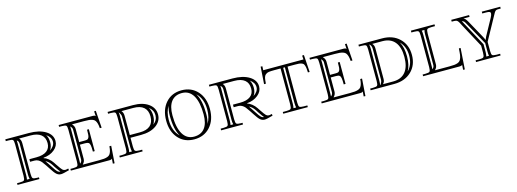

<svg xmlns="http://www.w3.org/2000/svg" viewBox="-9 -1153 4985 1852"><g transform="rotate(-15 2483.5 -227.0)"><path d="M17.1 -455.1H252.9Q355 -455.1 418 -416.5Q481 -377.9 481 -314.9Q481 -265.1 437.3 -229.5Q393.6 -193.8 328.1 -188V-183.1Q348.6 -178.7 372.6 -159.7Q396.5 -140.6 413.1 -115.2L429.2 -90.8Q461.9 -41.5 473.1 -31.7Q484.9 -21 498 -21H505.9L530.8 -25.9L533.2 -8.8Q471.7 8.8 451.2 8.8Q425.8 8.8 406.7 -7.8Q387.7 -24.4 358.9 -69.8L334 -107.9Q314.9 -136.7 303 -150.9Q291 -165 273.9 -174.6Q256.8 -184.1 235.8 -184.1H191.9V-210H262.2Q330.1 -210 366 -237.1Q401.9 -264.2 401.9 -314.9Q401.9 -370.6 366.2 -399.4Q330.6 -428.2 262.2 -428.2H148.9V-426.8Q166 -409.7 166 -376V-69.8Q166 -34.7 175 -25.9Q184.1 -17.1 219.2 -17.1H235.8V0H17.1V-17.1H43.9Q79.1 -17.1 87.6 -25.9Q96.2 -34.7 96.2 -69.8V-384.8Q96.2 -419.9 87.6 -428.5Q79.1 -437 43.9 -437H17.1ZM450.2 -17.1Q441.4 -25.9 407.2 -76.2L392.1 -100.1Q367.2 -137.7 335.9 -151.9Q344.7 -140.6 356 -122.1L380.9 -84Q406.7 -43 420.4 -30Q434.1 -17.1 450.2 -17.1ZM404.8 -238.8Q428.2 -253.4 441.7 -273.4Q455.1 -293.5 455.1 -314.9Q455.1 -360.4 408.2 -392.1Q428.2 -362.3 428.2 -314.9Q428.2 -270 404.8 -238.8ZM121.1 -415Q122.1 -409.2 122.1 -384.8V-69.8Q122.1 -42 118.2 -25.9H145Q140.1 -47.9 140.1 -69.8V-376Q140.1 -397.9 129.9 -408.2L122.1 -416Z M549.8 -455.1H891.6Q902.8 -455.1 907.2 -453.4Q911.6 -451.7 917.5 -445.8L914.6 -494.1L931.6 -495.1L943.8 -323.2H925.8Q923.8 -352.1 918.5 -370.6Q913.1 -389.2 904.5 -400.9Q896 -412.6 879.6 -418.5Q863.3 -424.3 844.5 -426.3Q825.7 -428.2 794.9 -428.2H676.8V-426.8Q698.7 -404.8 698.7 -376V-245.1H750.5Q769 -245.1 778.3 -247.6Q787.6 -250 793.7 -261Q799.8 -272 801.3 -289.3Q802.7 -306.6 802.7 -340.8H820.8V-122.1H802.7Q802.7 -167 798.8 -186.3Q794.9 -205.6 784.9 -212.4Q774.9 -219.2 750.5 -219.2H698.7V-79.1Q698.7 -49.8 676.8 -27.8V-25.9H838.9Q869.6 -25.9 888.4 -27.8Q907.2 -29.8 923.6 -35.6Q939.9 -41.5 948.5 -53.2Q957 -64.9 962.4 -83.5Q967.8 -102.1 969.7 -130.9H987.8L975.6 41L958.5 40L961.9 -8.8Q956.5 -3.4 951.9 -1.7Q947.3 0 935.5 0H549.8V-17.1H576.7Q611.8 -17.1 620.4 -25.9Q628.9 -34.7 628.9 -69.8V-384.8Q628.9 -419.9 620.4 -428.5Q611.8 -437 576.7 -437H549.8ZM672.9 -79.1V-376Q672.9 -394 658.7 -408.2L653.8 -413.1Q654.8 -401.9 654.8 -384.8V-69.8Q654.8 -51.8 653.8 -42L658.7 -45.9Q672.9 -60.1 672.9 -79.1Z M1170.4 -428.2V-426.8Q1187.5 -409.7 1187.5 -376V-184.1H1288.6Q1356.9 -184.1 1392.1 -215.1Q1427.2 -246.1 1427.2 -306.2Q1427.2 -366.2 1392.1 -397.2Q1356.9 -428.2 1288.6 -428.2ZM1038.6 -455.1H1292.5Q1386.7 -455.1 1444.6 -414.1Q1502.4 -373 1502.4 -306.2Q1502.4 -239.3 1444.6 -198.2Q1386.7 -157.2 1292.5 -157.2H1187.5V-69.8Q1187.5 -34.7 1196.5 -25.9Q1205.6 -17.1 1240.7 -17.1H1266.6V0H1038.6V-17.1H1065.4Q1100.6 -17.1 1109.1 -25.9Q1117.7 -34.7 1117.7 -69.8V-384.8Q1117.7 -419.9 1109.1 -428.5Q1100.6 -437 1065.4 -437H1038.6ZM1161.6 -376Q1161.6 -386.7 1156.7 -397.9Q1151.9 -409.2 1147.5 -415.3Q1143.1 -421.4 1140.6 -422.9Q1143.6 -408.7 1143.6 -384.8V-69.8Q1143.6 -42 1139.6 -25.9H1166.5Q1161.6 -47.9 1161.6 -69.8ZM1432.6 -222.2Q1476.6 -255.4 1476.6 -306.2Q1476.6 -356.9 1432.6 -390.1Q1454.6 -354.5 1454.6 -306.2Q1454.6 -257.8 1432.6 -222.2Z M1927.2 -191.9Q1927.2 -315.4 1888.7 -380.6Q1850.1 -445.8 1777.3 -445.8Q1707.5 -445.8 1670.9 -398.7Q1634.3 -351.6 1634.3 -262.2Q1634.3 -138.7 1672.9 -73.7Q1711.4 -8.8 1784.2 -8.8Q1854 -8.8 1890.6 -55.7Q1927.2 -102.5 1927.2 -191.9ZM1999.5 -227.1Q1999.5 -117.2 1939 -50Q1878.4 17.1 1780.3 17.1Q1682.1 17.1 1622.3 -49.8Q1562.5 -116.7 1562.5 -227.1Q1562.5 -337.4 1622.3 -404.8Q1682.1 -472.2 1780.3 -472.2Q1878.4 -472.2 1939 -404.8Q1999.5 -337.4 1999.5 -227.1ZM1939.5 -94.2Q1973.1 -147.9 1973.1 -227.1Q1973.1 -338.4 1909.2 -397.9Q1953.1 -326.7 1953.1 -191.9Q1953.1 -137.7 1939.5 -94.2ZM1622.6 -360.8Q1588.4 -306.2 1588.4 -227.1Q1588.4 -115.7 1652.3 -56.2Q1608.4 -127.4 1608.4 -262.2Q1608.4 -315.9 1622.6 -360.8Z M2050.3 -455.1H2286.1Q2388.2 -455.1 2451.2 -416.5Q2514.2 -377.9 2514.2 -314.9Q2514.2 -265.1 2470.5 -229.5Q2426.8 -193.8 2361.3 -188V-183.1Q2381.8 -178.7 2405.8 -159.7Q2429.7 -140.6 2446.3 -115.2L2462.4 -90.8Q2495.1 -41.5 2506.3 -31.7Q2518.1 -21 2531.2 -21H2539.1L2564 -25.9L2566.4 -8.8Q2504.9 8.8 2484.4 8.8Q2459 8.8 2439.9 -7.8Q2420.9 -24.4 2392.1 -69.8L2367.2 -107.9Q2348.1 -136.7 2336.2 -150.9Q2324.2 -165 2307.1 -174.6Q2290 -184.1 2269 -184.1H2225.1V-210H2295.4Q2363.3 -210 2399.2 -237.1Q2435.1 -264.2 2435.1 -314.9Q2435.1 -370.6 2399.4 -399.4Q2363.8 -428.2 2295.4 -428.2H2182.1V-426.8Q2199.2 -409.7 2199.2 -376V-69.8Q2199.2 -34.7 2208.3 -25.9Q2217.3 -17.1 2252.4 -17.1H2269V0H2050.3V-17.1H2077.1Q2112.3 -17.1 2120.8 -25.9Q2129.4 -34.7 2129.4 -69.8V-384.8Q2129.4 -419.9 2120.8 -428.5Q2112.3 -437 2077.1 -437H2050.3ZM2483.4 -17.1Q2474.6 -25.9 2440.4 -76.2L2425.3 -100.1Q2400.4 -137.7 2369.1 -151.9Q2377.9 -140.6 2389.2 -122.1L2414.1 -84Q2439.9 -43 2453.6 -30Q2467.3 -17.1 2483.4 -17.1ZM2438 -238.8Q2461.4 -253.4 2474.9 -273.4Q2488.3 -293.5 2488.3 -314.9Q2488.3 -360.4 2441.4 -392.1Q2461.4 -362.3 2461.4 -314.9Q2461.4 -270 2438 -238.8ZM2154.3 -415Q2155.3 -409.2 2155.3 -384.8V-69.8Q2155.3 -42 2151.4 -25.9H2178.2Q2173.3 -47.9 2173.3 -69.8V-376Q2173.3 -397.9 2163.1 -408.2L2155.3 -416Z M2592.8 -455.1H2994.6L2991.7 -494.1L3009.8 -495.1L3021 -323.2H3003.9Q3002.4 -350.1 3001 -364Q2999.5 -377.9 2994.9 -392.1Q2990.2 -406.2 2984.6 -411.6Q2979 -417 2966.6 -421.6Q2954.1 -426.3 2939.2 -427.2Q2924.3 -428.2 2898.9 -428.2H2828.6V-69.8Q2828.6 -34.7 2837.2 -25.9Q2845.7 -17.1 2880.9 -17.1H2916V0H2670.9V-17.1H2706.1Q2741.2 -17.1 2750 -25.9Q2758.8 -34.7 2758.8 -69.8V-428.2H2697.8Q2659.7 -428.2 2640.6 -425.5Q2621.6 -422.9 2608.2 -410.9Q2594.7 -398.9 2590.6 -379.9Q2586.4 -360.8 2584 -323.2H2565.9L2577.6 -495.1L2594.7 -494.1ZM2801.8 -428.2H2784.7V-69.8Q2784.7 -46.4 2779.8 -25.9H2806.6Q2801.8 -47.9 2801.8 -69.8Z M3054.7 -455.1H3396.5Q3407.7 -455.1 3412.1 -453.4Q3416.5 -451.7 3422.4 -445.8L3419.4 -494.1L3436.5 -495.1L3448.7 -323.2H3430.7Q3428.7 -352.1 3423.3 -370.6Q3418 -389.2 3409.4 -400.9Q3400.9 -412.6 3384.5 -418.5Q3368.2 -424.3 3349.4 -426.3Q3330.6 -428.2 3299.8 -428.2H3181.6V-426.8Q3203.6 -404.8 3203.6 -376V-245.1H3255.4Q3273.9 -245.1 3283.2 -247.6Q3292.5 -250 3298.6 -261Q3304.7 -272 3306.2 -289.3Q3307.6 -306.6 3307.6 -340.8H3325.7V-122.1H3307.6Q3307.6 -167 3303.7 -186.3Q3299.8 -205.6 3289.8 -212.4Q3279.8 -219.2 3255.4 -219.2H3203.6V-79.1Q3203.6 -49.8 3181.6 -27.8V-25.9H3343.8Q3374.5 -25.9 3393.3 -27.8Q3412.1 -29.8 3428.5 -35.6Q3444.8 -41.5 3453.4 -53.2Q3461.9 -64.9 3467.3 -83.5Q3472.7 -102.1 3474.6 -130.9H3492.7L3480.5 41L3463.4 40L3466.8 -8.8Q3461.4 -3.4 3456.8 -1.7Q3452.1 0 3440.4 0H3054.7V-17.1H3081.5Q3116.7 -17.1 3125.2 -25.9Q3133.8 -34.7 3133.8 -69.8V-384.8Q3133.8 -419.9 3125.2 -428.5Q3116.7 -437 3081.5 -437H3054.7ZM3177.7 -79.1V-376Q3177.7 -394 3163.6 -408.2L3158.7 -413.1Q3159.7 -401.9 3159.7 -384.8V-69.8Q3159.7 -51.8 3158.7 -42L3163.6 -45.9Q3177.7 -60.1 3177.7 -79.1Z M3675.3 -25.9H3775.4Q3856.4 -25.9 3898.9 -77.4Q3941.4 -128.9 3941.4 -227.1Q3941.4 -325.2 3898.9 -376.7Q3856.4 -428.2 3775.4 -428.2H3675.3V-426.8Q3692.4 -409.7 3692.4 -379.9V-74.2Q3692.4 -44.9 3675.3 -27.8ZM3570.3 -437H3543.5V-455.1H3779.3Q3885.7 -455.1 3951.2 -392.1Q4016.6 -329.1 4016.6 -227.1Q4016.6 -125 3951.2 -62.5Q3885.7 0 3779.3 0H3543.5V-17.1H3570.3Q3605.5 -17.1 3614 -25.9Q3622.6 -34.7 3622.6 -69.8V-384.8Q3622.6 -419.9 3614 -428.5Q3605.5 -437 3570.3 -437ZM3935.5 -83Q3989.3 -136.7 3989.3 -227.1Q3989.3 -317.4 3935.5 -371.1Q3967.3 -314.9 3967.3 -227.1Q3967.3 -139.2 3935.5 -83ZM3648.4 -428.2H3644.5Q3648.4 -412.1 3648.4 -384.8V-69.8Q3648.4 -38.1 3644.5 -25.9H3648.4Q3649.4 -28.3 3654.3 -35.2Q3659.2 -42 3662.8 -51.8Q3666.5 -61.5 3666.5 -74.2V-379.9Q3666.5 -395.5 3662.8 -405.8Q3659.2 -416 3653.8 -421.9Z M4146.5 -69.8V-384.8Q4146.5 -419.9 4137.9 -428.5Q4129.4 -437 4094.2 -437H4067.4V-455.1H4303.2V-437H4269.5Q4234.4 -437 4225.3 -428.5Q4216.3 -419.9 4216.3 -384.8V-79.1Q4216.3 -49.8 4194.3 -27.8V-25.9H4336.4Q4367.2 -25.9 4386 -27.8Q4404.8 -29.8 4421.1 -35.6Q4437.5 -41.5 4446 -53.2Q4454.6 -64.9 4460 -83.5Q4465.3 -102.1 4467.3 -130.9L4470.2 -169.9H4487.3L4473.1 41L4456.1 40L4459.5 -8.8Q4450.7 0 4432.1 0H4067.4V-17.1H4094.2Q4129.4 -17.1 4137.9 -25.9Q4146.5 -34.7 4146.5 -69.8ZM4168.5 -428.2Q4172.4 -410.6 4172.4 -384.8V-69.8Q4172.4 -51.8 4171.4 -42L4176.3 -45.9Q4190.4 -60.1 4190.4 -79.1V-384.8Q4190.4 -407.7 4195.3 -428.2Z M4628.4 -390.1 4725.6 -213.9Q4733.9 -198.7 4739.3 -183.1H4741.2Q4745.6 -196.3 4754.4 -213.9L4843.3 -376Q4857.4 -402.3 4857.4 -416Q4857.4 -428.2 4846.9 -432.6Q4836.4 -437 4812.5 -437H4775.4V-455.1H4959.5V-437H4933.6Q4929.2 -437 4925.3 -436.5Q4921.4 -436 4918.5 -435.5Q4915.5 -435.1 4912.4 -432.9Q4909.2 -430.7 4907.2 -429.7Q4905.3 -428.7 4902.3 -424.6Q4899.4 -420.4 4897.7 -418.7Q4896 -417 4892.6 -410.6Q4889.2 -404.3 4887.5 -401.1Q4885.7 -397.9 4880.9 -389.4Q4876 -380.9 4873.5 -376L4754.4 -159.2V-69.8Q4754.4 -34.7 4762.9 -25.9Q4771.5 -17.1 4806.6 -17.1H4841.3V0H4596.2V-17.1H4631.3Q4666.5 -17.1 4675.5 -25.9Q4684.6 -34.7 4684.6 -69.8V-140.1L4556.6 -377.9Q4554.2 -382.8 4548.8 -393.3Q4543.5 -403.8 4541.7 -406.5Q4540 -409.2 4535.9 -416Q4531.7 -422.9 4529.5 -424.6Q4527.3 -426.3 4523.2 -429.9Q4519 -433.6 4515.1 -434.3Q4511.2 -435.1 4505.9 -436Q4500.5 -437 4493.7 -437H4470.2V-455.1H4648.4V-437H4589.4V-435.1Q4599.6 -431.6 4607.7 -422.1Q4615.7 -412.6 4628.4 -390.1ZM4604.5 -377.9Q4592.8 -399.9 4586.9 -405.5Q4581.1 -411.1 4569.3 -415.5Q4566.9 -416.5 4565.4 -417L4579.6 -389.2L4710.4 -147V-69.8Q4710.4 -46.4 4705.6 -25.9H4732.4Q4728.5 -43.5 4728.5 -69.8V-153.8Z"/></g></svg>

Font: FoglihtenNo01
Style: Regular
Weight: 500
Version: Version 0.61